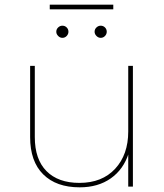

<svg xmlns="http://www.w3.org/2000/svg" viewBox="-20 -799 704 822"><path d="M109 -212V-517H129V-212Q129 -117 179 -66.5Q229 -16 320 -16Q417 -16 473 -76.5Q529 -137 529 -236V-517H549V0H529V-146L531 -143Q509 -74 454.5 -35.5Q400 3 321 3Q221 3 165 -52.5Q109 -108 109 -212ZM385 -663Q385 -674 393 -681.5Q401 -689 411 -689Q422 -689 429.5 -681.5Q437 -674 437 -663Q437 -653 429.5 -645Q422 -637 411 -637Q401 -637 393 -645Q385 -653 385 -663ZM221 -663Q221 -674 229 -681.5Q237 -689 247 -689Q258 -689 265.5 -681.5Q273 -674 273 -663Q273 -653 265.5 -645Q258 -637 247 -637Q237 -637 229 -645Q221 -653 221 -663ZM193 -779H465V-759H193Z"/></svg>

Font: iiserrat Thin
Style: Regular
Weight: 100
Designer: Akira Ohta
Foundry: Akira Ohta
Version: Version 1.200;Glyphs 3.3.1 (3343)